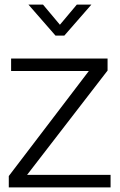

<svg xmlns="http://www.w3.org/2000/svg" viewBox="-20 -810 518 830"><path d="M97 -54H458V0H18V-49L364 -503H28V-557H445V-505ZM220 -656 103 -790H166L239 -703L312 -790H375L258 -656Z"/></svg>

Font: BDO Grotesk Light
Style: Regular
Weight: 300
Designer: Deni Anggara
Foundry: Lokal Container
Version: Version 2.000